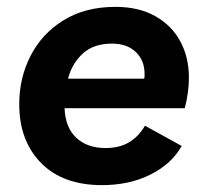

<svg xmlns="http://www.w3.org/2000/svg" viewBox="-20 -530 599 559"><path d="M277 9Q163 9 99.5 -55.5Q36 -120 36 -227Q36 -303 69 -367.5Q102 -432 165 -471Q228 -510 316 -510Q384 -510 432 -483Q480 -456 505 -409.5Q530 -363 530 -304Q530 -262 518 -215H168Q170 -159 202 -129Q234 -99 287 -99Q329 -99 357 -116.5Q385 -134 402 -164L509 -105Q480 -53 418.5 -22Q357 9 277 9ZM306 -403Q253 -403 221.5 -374.5Q190 -346 178 -301H400Q401 -307 401 -314Q401 -354 375.5 -378.5Q350 -403 306 -403Z"/></svg>

Font: Prodigy Sans SemiBold
Style: Italic
Weight: 600
Italic angle: -13°
Designer: Wei Huang
Foundry: Wei Huang
Version: Version 1.003; ttfautohint (v1.8.3)